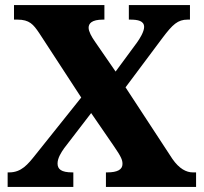

<svg xmlns="http://www.w3.org/2000/svg" viewBox="-20 -734 801 754"><path d="M10 0H268V-57H264C220 -57 206 -70 206 -92C206 -113 220 -135 232 -152L338 -290L428 -159C457 -117 461 -105 461 -90C461 -68 441 -57 401 -57H396V0H750V-57H737C712 -57 684 -71 657 -110L473 -391L618 -585C658 -638 678 -657 717 -657H726V-714H486V-657H491C522 -657 546 -652 546 -628C546 -610 529 -582 518 -567L434 -453L354 -569C339 -590 328 -611 328 -625C328 -641 339 -657 385 -657H390V-714H35V-657H48C96 -657 111 -638 134 -604L299 -351L120 -127C89 -88 64 -57 16 -57H10Z"/></svg>

Font: Noto Serif Gurmukhi ExtraBold
Style: Regular
Weight: 800
Designer: Vaibhav Singh and the Monotype Design Team
Foundry: Monotype Imaging Inc.
Version: Version 2.004